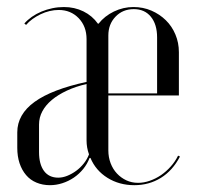

<svg xmlns="http://www.w3.org/2000/svg" viewBox="-20 -522 568 549"><path d="M227.5 -410.1Q227.5 -446.6 204.9 -470.1Q182.2 -493.5 147.8 -493.5Q135 -493.5 121.9 -490.4Q108.9 -487.4 96.2 -481.3Q83.5 -475.2 72.9 -467.5Q62.2 -459.8 54.6 -450.8L49.6 -454.8Q58.6 -465.1 71.1 -473.9Q83.6 -482.6 98.6 -488.9Q113.5 -495.1 129.8 -498.5Q146.1 -501.9 162.8 -501.9Q193.2 -501.9 218.6 -489.4Q243.9 -476.9 259.9 -454.4H261.9Q279.1 -476.2 305.8 -489.1Q332.5 -501.9 361.6 -501.9Q389.1 -501.9 412.8 -491.7Q436.4 -481.5 454.1 -464.2Q471.8 -446.9 481.6 -423.3Q491.5 -399.8 491.5 -372.6V-249H289.8V-91.9Q289.8 -72.5 296.3 -55.3Q302.9 -38.1 314.4 -25.9Q325.9 -13.6 341.2 -6.4Q356.5 0.8 375 0.8Q391.2 0.8 408.2 -5.1Q425.1 -10.9 440.3 -21.2Q455.5 -31.6 468.2 -45.9Q481 -60.1 489.2 -77L494.6 -74.4Q473.8 -34.4 440 -13.4Q406.2 7.5 364 7.5Q321 7.5 287.3 -13.5Q253.6 -34.5 238.6 -70.5H236.2Q229.5 -53 217.9 -38.7Q206.2 -24.4 191.1 -14.1Q176 -3.9 158.4 1.8Q140.8 7.5 122.8 7.5Q101.8 7.5 84.2 0.1Q66.6 -7.2 54.6 -21.4Q42.5 -35.6 35.9 -55.3Q29.4 -75 29.4 -99.2V-143.6Q29.4 -169.2 41.8 -191Q54.1 -212.8 78.9 -230.7Q103.6 -248.6 140.9 -262.9Q178.2 -277.2 227.5 -287.8ZM146.6 -14Q159.2 -14 172.6 -19.4Q185.9 -24.8 197.9 -33.6Q210 -42.5 219.6 -54.6Q229.2 -66.6 234.5 -80.6Q231 -90.2 229.2 -100.4Q227.5 -110.5 227.5 -120.5V-281.8Q196.4 -274.6 171.3 -262.9Q146.2 -251.2 128.4 -236.4Q110.6 -221.5 101.1 -203.8Q91.6 -186.1 91.6 -165.8V-87.2Q91.6 -52.5 105.8 -33.2Q120 -14 146.6 -14ZM289.8 -420.5V-255H429.2V-414.9Q429.2 -452.4 411.4 -474.1Q393.6 -495.9 362.6 -495.9Q331 -495.9 310.4 -474.4Q289.8 -453 289.8 -420.5Z"/></svg>

Font: Moniqa Black
Style: Regular
Weight: 900
Designer: Rajesh Rajput
Foundry: Rajesh Rajput
Version: Version 1.000